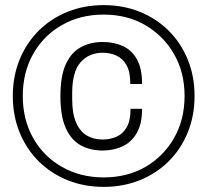

<svg xmlns="http://www.w3.org/2000/svg" viewBox="-20 -718 781 750"><path d="M385 12Q308 12 243 -14.5Q178 -41 130.5 -88.5Q83 -136 56.5 -201Q30 -266 30 -343Q30 -420 56.5 -485Q83 -550 130.5 -597.5Q178 -645 243 -671.5Q308 -698 385 -698Q462 -698 527 -671.5Q592 -645 639.5 -597.5Q687 -550 713.5 -485Q740 -420 740 -343Q740 -266 713.5 -201Q687 -136 639.5 -88.5Q592 -41 527 -14.5Q462 12 385 12ZM381 -130Q333 -130 296 -150Q259 -170 237.5 -216.5Q216 -263 216 -342Q216 -421 237 -467Q258 -513 295.5 -533.5Q333 -554 381 -554Q423 -554 458 -539Q493 -524 514 -488Q535 -452 535 -390H489Q489 -438 474 -464Q459 -490 434.5 -501Q410 -512 381 -512Q328 -512 295 -475Q262 -438 262 -355V-330Q262 -275 277 -240Q292 -205 318.5 -189Q345 -173 381 -173Q410 -173 435 -184Q460 -195 475 -221Q490 -247 490 -293H535Q535 -234 514 -198Q493 -162 458 -146Q423 -130 381 -130ZM385 -25Q477 -25 548 -66Q619 -107 660 -179Q701 -251 701 -343Q701 -435 660 -506.5Q619 -578 548 -619.5Q477 -661 385 -661Q293 -661 221.5 -620Q150 -579 109.5 -507Q69 -435 69 -343Q69 -251 109.5 -179Q150 -107 222 -66Q294 -25 385 -25Z"/></svg>

Font: Archivo SemiBold ExtraLight
Style: Italic
Weight: 250
Italic angle: -10°
Version: Version 2.001